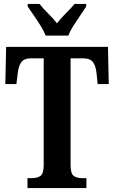

<svg xmlns="http://www.w3.org/2000/svg" viewBox="-20 -951 578 971"><path d="M119 0V-50H141Q167 -50 184 -61Q201 -72 201 -116V-656H137Q101 -656 87 -635.5Q73 -615 70 -582L63 -526H7L11 -714H526L530 -526H474L468 -582Q465 -615 451 -635.5Q437 -656 400 -656H337V-116Q337 -72 353.5 -61Q370 -50 395 -50H417V0ZM211 -771Q202 -794 185.5 -820.5Q169 -847 151 -873Q133 -899 120 -918V-931H180Q196 -910 223 -883.5Q250 -857 268 -833Q286 -857 313 -883.5Q340 -910 357 -931H416V-918Q404 -899 386 -873Q368 -847 351 -820.5Q334 -794 326 -771Z"/></svg>

Font: Noto Serif ExtraCondensed
Style: Bold
Weight: 700
Width: 2
Designer: Monotype Design Team
Foundry: Monotype Imaging Inc.
Version: Version 2.014; ttfautohint (v1.8.4.7-5d5b)